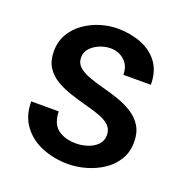

<svg xmlns="http://www.w3.org/2000/svg" viewBox="-119 -747 831 866"><g transform="rotate(20 296.5 -314.5)"><path d="M545.9 -182.6Q545.9 -228.5 526.9 -259.3Q507.8 -290 476.1 -310.1Q444.3 -330.1 406.2 -343.3Q368.2 -356.4 330.1 -366.2Q292 -376 260.3 -387.7Q228.5 -399.4 209.5 -416.5Q190.4 -433.6 190.4 -460Q190.4 -487.3 208 -505.9Q225.6 -524.4 251.5 -534.7Q277.3 -544.9 301.8 -544.9Q341.8 -544.9 369.1 -520Q396.5 -495.1 396.5 -452.1H528.3Q528.3 -516.6 497.6 -558.1Q466.8 -599.6 415 -619.6Q363.3 -639.6 301.8 -639.6Q261.7 -639.6 220.2 -627Q178.7 -614.3 143.6 -589.8Q108.4 -565.4 86.9 -528.8Q65.4 -492.2 65.4 -445.3Q65.4 -399.4 84.5 -369.6Q103.5 -339.8 135.3 -320.8Q167 -301.8 205.1 -289.1Q243.2 -276.4 280.8 -266.6Q318.4 -256.8 350.1 -245.6Q381.8 -234.4 400.9 -216.8Q419.9 -199.2 419.9 -170.9Q419.9 -142.6 401.4 -124Q382.8 -105.5 355.5 -96.7Q328.1 -87.9 301.8 -87.9Q247.1 -87.9 213.9 -112.8Q180.7 -137.7 178.7 -197.3H46.9Q46.9 -127.9 82 -81.1Q117.2 -34.2 174.8 -11.2Q232.4 11.7 298.8 11.7Q339.8 11.7 383.3 -0.5Q426.8 -12.7 463.4 -36.6Q500 -60.5 522.9 -97.2Q545.9 -133.8 545.9 -182.6Z"/></g></svg>

Font: Namkio Khamti Book
Style: Bold
Weight: 800
Designer: Debbi Hosken
Foundry: SIL International
Version: Version 3.917